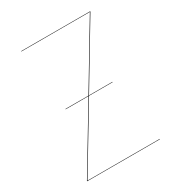

<svg xmlns="http://www.w3.org/2000/svg" viewBox="-164 -788 831 896"><g transform="rotate(-30 252.0 -340.0)"><path d="M454 -678 253 -343H379V-341H252L48 -2H437V0H45V-2L249 -341H126V-343H250L451 -678H82V-680H454Z"/></g></svg>

Font: FiraGO Two
Style: Regular
Weight: 100
Designer: bBox Type
Foundry: bBox Type GmbH
Version: Version 1.001